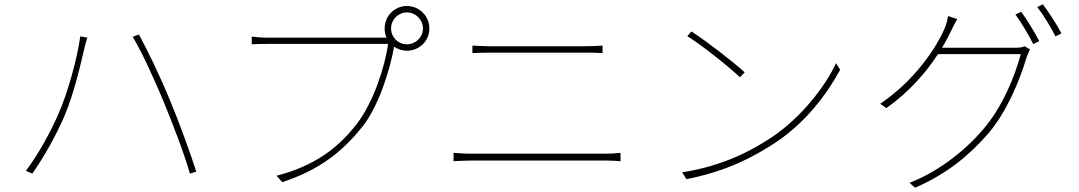

<svg xmlns="http://www.w3.org/2000/svg" viewBox="-20 -836 5040 897"><path d="M253 -304C219 -226 165 -123 101 -38L131 -25C191 -111 241 -203 279 -289C328 -401 362 -560 375 -614C380 -634 383 -644 388 -660L355 -666C341 -563 296 -400 253 -304ZM745 -360C788 -255 844 -110 867 -25L897 -34C871 -116 818 -263 773 -370C726 -485 666 -607 629 -675L600 -664C644 -591 703 -461 745 -360Z M1881 -629C1840 -629 1807 -662 1807 -703C1807 -744 1840 -778 1881 -778C1922 -778 1956 -744 1956 -703C1956 -662 1922 -629 1881 -629ZM1777 -660H1237C1204 -660 1181 -662 1156 -665V-629C1181 -630 1202 -631 1236 -631H1793C1779 -525 1724 -358 1649 -260C1563 -147 1451 -61 1272 -15L1299 15C1475 -43 1581 -129 1673 -244C1748 -338 1801 -505 1821 -617V-618C1838 -606 1859 -599 1881 -599C1939 -599 1986 -645 1986 -703C1986 -761 1939 -808 1881 -808C1823 -808 1777 -761 1777 -703C1777 -688 1780 -673 1786 -660Z M2099 -83C2128 -84 2150 -86 2183 -86H2807C2831 -86 2855 -85 2879 -83V-122C2855 -119 2833 -118 2807 -118H2183C2150 -118 2128 -120 2099 -122ZM2187 -588C2214 -589 2235 -590 2266 -590H2709C2740 -590 2769 -590 2795 -588V-623C2769 -621 2741 -620 2709 -620H2266C2235 -620 2214 -622 2187 -623Z M3210 -689 3191 -667C3268 -619 3387 -522 3437 -475L3459 -498C3411 -543 3275 -648 3210 -689ZM3167 -31 3187 1C3380 -37 3504 -105 3603 -170C3744 -263 3844 -397 3905 -510L3886 -541C3834 -429 3721 -285 3583 -193C3490 -132 3359 -61 3167 -31Z M4381 -613C4401 -646 4417 -677 4430 -705C4436 -717 4443 -731 4452 -747L4409 -761C4407 -744 4400 -719 4395 -708C4356 -613 4252 -459 4092 -351L4121 -331C4230 -408 4308 -500 4362 -583H4749C4720 -475 4661 -333 4572 -230C4473 -115 4345 -26 4229 18L4255 41C4402 -23 4505 -107 4597 -212C4682 -312 4743 -456 4776 -568C4778 -575 4788 -596 4792 -605L4767 -620C4757 -615 4746 -613 4723 -613ZM4724 -768C4751 -731 4788 -670 4807 -630L4835 -644C4813 -688 4776 -746 4751 -781ZM4826 -803C4855 -766 4888 -711 4911 -666L4939 -680C4919 -719 4879 -780 4852 -816Z"/></svg>

Font: Noto Sans Japanese Thin
Style: Regular
Weight: 100
Designer: Ryoko NISHIZUKA (kana & ideographs); Paul D. Hunt (Latin, Greek & Cyrillic); Wenlong ZHANG (bopomofo); Sandoll Communica
Foundry: Adobe Systems Incorporated
Version: Version 1.000;PS 1;hotconv 1.0.78;makeotf.lib2.5.61930